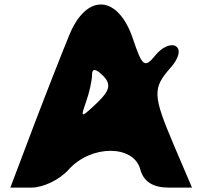

<svg xmlns="http://www.w3.org/2000/svg" viewBox="-20 -902 920 872"><path d="M296 -746C263 -666 188 -475 131 -325L27 -50H123C177 -50 251 -86 293 -133C394 -245 587 -245 617 -133C632 -77 675 -50 746 -50H852L770 -242C673 -471 672 -501 756 -596C793 -638 802 -677 779 -692C757 -706 715 -688 685 -650C637 -591 626 -600 584 -725C517 -925 375 -935 296 -746ZM421 -435C346 -364 345 -365 371 -440C386 -482 398 -537 398 -562C398 -593 415 -591 448 -558C486 -520 479 -490 421 -435Z"/></svg>

Font: Hussar Skorodowane
Style: Bold
Weight: 700
Foundry: Cannot Into Space Fonts
Version: Version 0.892